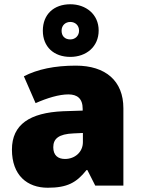

<svg xmlns="http://www.w3.org/2000/svg" viewBox="-20 -871 663 901"><path d="M310 -604C384 -604 443 -651 443 -728C443 -804 383 -851 310 -851C233 -851 181 -804 181 -727C181 -651 233 -604 310 -604ZM310 -686C283 -686 269 -703 269 -727C269 -752 287 -768 310 -768C333 -768 351 -752 351 -727C351 -703 333 -686 310 -686ZM336 -563C236 -563 156 -546 92 -513L147 -387C201 -411 257 -428 301 -428C342 -428 368 -409 368 -360V-352L276 -349C120 -342 36 -287 36 -169C36 -48 108 10 204 10C296 10 339 -14 386 -73H390L427 0H559V-363C559 -491 476 -563 336 -563ZM325 -245 369 -247V-204C369 -157 331 -125 285 -125C252 -125 230 -142 230 -180C230 -220 255 -242 325 -245Z"/></svg>

Font: Noto Sans Myanmar UI Black
Style: Regular
Weight: 900
Designer: Monotype Design Team
Foundry: Monotype Imaging Inc.
Version: Version 2.103